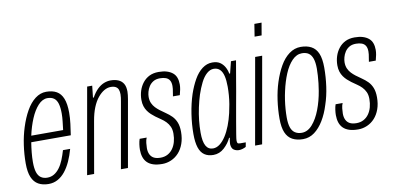

<svg xmlns="http://www.w3.org/2000/svg" viewBox="-70 -934 2369 1157"><g transform="rotate(-10 1114.5 -355.5)"><path d="M145 12Q109 12 83 -2.5Q57 -17 43.5 -49Q30 -81 30 -134Q30 -189 38 -245Q46 -301 62 -351Q79 -405 103 -447.5Q127 -490 158.5 -514Q190 -538 226 -538Q264 -538 289.5 -523.5Q315 -509 328 -476.5Q341 -444 341 -390Q341 -357 336.5 -322Q332 -287 327 -254H85Q80 -223 77 -192.5Q74 -162 74 -134Q74 -96 81.5 -72.5Q89 -49 105 -38Q121 -27 144 -27Q167 -27 185.5 -38Q204 -49 219 -69Q234 -89 245 -116Q256 -143 265 -174H309Q298 -134 282.5 -100Q267 -66 247 -41Q227 -16 201.5 -2Q176 12 145 12ZM92 -293H287Q290 -319 293 -344.5Q296 -370 296 -393Q296 -430 289 -453.5Q282 -477 266.5 -488Q251 -499 227 -499Q196 -499 169.5 -470Q143 -441 123.5 -394.5Q104 -348 92 -293Z M382 0 475 -526H506L498 -454H503Q520 -485 539.5 -503.5Q559 -522 579.5 -530Q600 -538 620 -538Q647 -538 667 -529.5Q687 -521 698 -503Q709 -485 709 -454Q709 -444 707.5 -432.5Q706 -421 704 -408L632 0H589L660 -402Q662 -414 663.5 -424.5Q665 -435 665 -445Q665 -462 660.5 -474Q656 -486 644.5 -492.5Q633 -499 614 -499Q594 -499 574 -487.5Q554 -476 535 -453Q516 -430 502 -395.5Q488 -361 480 -314L425 0Z M841 12Q808 12 785.5 4.5Q763 -3 749 -17Q735 -31 728.5 -51Q722 -71 722 -96Q722 -110 724.5 -128.5Q727 -147 732 -161H775Q769 -148 767 -129.5Q765 -111 765 -98Q765 -75 773 -59Q781 -43 796.5 -35Q812 -27 837 -27Q861 -27 880 -37Q899 -47 912 -65Q925 -83 931.5 -106.5Q938 -130 938 -157Q938 -182 930 -199.5Q922 -217 909 -230.5Q896 -244 880 -254.5Q864 -265 848 -277Q836 -286 824.5 -296.5Q813 -307 803.5 -320.5Q794 -334 788.5 -351Q783 -368 783 -390Q783 -419 791.5 -445.5Q800 -472 816.5 -493Q833 -514 857 -526Q881 -538 914 -538Q943 -538 964 -531.5Q985 -525 999.5 -513Q1014 -501 1020.5 -483Q1027 -465 1027 -442Q1027 -428 1024 -412Q1021 -396 1016 -378H974Q980 -411 981 -422.5Q982 -434 982 -440Q982 -462 974 -475Q966 -488 951 -493.5Q936 -499 916 -499Q891 -499 874.5 -489Q858 -479 848 -463.5Q838 -448 833.5 -431Q829 -414 829 -400Q829 -378 836.5 -361.5Q844 -345 855.5 -333Q867 -321 880 -311Q897 -298 915.5 -285.5Q934 -273 950 -257Q966 -241 975.5 -217.5Q985 -194 985 -159Q985 -119 973.5 -87Q962 -55 942 -33Q922 -11 895.5 0.5Q869 12 841 12Z M1153 12Q1121 12 1099 -3Q1077 -18 1066.5 -50Q1056 -82 1056 -133Q1056 -192 1065.5 -254.5Q1075 -317 1093 -372Q1109 -419 1130.5 -457Q1152 -495 1180.5 -516.5Q1209 -538 1242 -538Q1271 -538 1288.5 -526.5Q1306 -515 1317 -496Q1328 -477 1332 -454H1337L1355 -526H1386L1366 -410Q1362 -384 1354.5 -342.5Q1347 -301 1338.5 -253.5Q1330 -206 1322.5 -162.5Q1315 -119 1310 -88.5Q1305 -58 1305 -50Q1305 -39 1308 -34Q1311 -29 1324 -29H1358L1353 -2Q1344 3 1332.5 6.5Q1321 10 1310 10Q1293 10 1279 1Q1265 -8 1263 -34Q1263 -42 1264.5 -51.5Q1266 -61 1268 -72L1264 -74Q1249 -41 1220 -14.5Q1191 12 1153 12ZM1158 -27Q1180 -27 1200 -42.5Q1220 -58 1237 -84.5Q1254 -111 1267.5 -146Q1281 -181 1290 -220Q1296 -246 1300.5 -273Q1305 -300 1307 -326.5Q1309 -353 1309 -378Q1309 -417 1302.5 -444Q1296 -471 1281.5 -485Q1267 -499 1244 -499Q1222 -499 1201.5 -481Q1181 -463 1165 -431Q1149 -399 1136 -360Q1125 -325 1116.5 -285.5Q1108 -246 1104 -208Q1100 -170 1100 -134Q1100 -79 1114.5 -53Q1129 -27 1158 -27Z M1521 -647 1533 -723H1577L1564 -647ZM1410 0 1503 -526H1546L1453 0Z M1702 12Q1664 12 1637 -2.5Q1610 -17 1596.5 -49Q1583 -81 1583 -134Q1583 -190 1591 -246.5Q1599 -303 1615 -353Q1632 -406 1656 -448Q1680 -490 1712.5 -514Q1745 -538 1783 -538Q1821 -538 1848 -523.5Q1875 -509 1888.5 -477Q1902 -445 1902 -390Q1902 -333 1894 -275.5Q1886 -218 1869 -168Q1853 -116 1828.5 -75.5Q1804 -35 1772.5 -11.5Q1741 12 1702 12ZM1701 -27Q1737 -27 1766 -60Q1795 -93 1815 -145.5Q1835 -198 1845 -258Q1849 -281 1851.5 -304Q1854 -327 1855.5 -349.5Q1857 -372 1857 -392Q1857 -430 1849 -453.5Q1841 -477 1825 -488Q1809 -499 1784 -499Q1751 -499 1723.5 -470.5Q1696 -442 1676.5 -395Q1657 -348 1645 -293Q1639 -267 1635 -239.5Q1631 -212 1629 -185Q1627 -158 1627 -134Q1627 -96 1635 -72.5Q1643 -49 1660 -38Q1677 -27 1701 -27Z M2040 12Q2007 12 1984.5 4.5Q1962 -3 1948 -17Q1934 -31 1927.5 -51Q1921 -71 1921 -96Q1921 -110 1923.5 -128.5Q1926 -147 1931 -161H1974Q1968 -148 1966 -129.5Q1964 -111 1964 -98Q1964 -75 1972 -59Q1980 -43 1995.5 -35Q2011 -27 2036 -27Q2060 -27 2079 -37Q2098 -47 2111 -65Q2124 -83 2130.5 -106.5Q2137 -130 2137 -157Q2137 -182 2129 -199.5Q2121 -217 2108 -230.5Q2095 -244 2079 -254.5Q2063 -265 2047 -277Q2035 -286 2023.5 -296.5Q2012 -307 2002.5 -320.5Q1993 -334 1987.5 -351Q1982 -368 1982 -390Q1982 -419 1990.5 -445.5Q1999 -472 2015.5 -493Q2032 -514 2056 -526Q2080 -538 2113 -538Q2142 -538 2163 -531.5Q2184 -525 2198.5 -513Q2213 -501 2219.5 -483Q2226 -465 2226 -442Q2226 -428 2223 -412Q2220 -396 2215 -378H2173Q2179 -411 2180 -422.5Q2181 -434 2181 -440Q2181 -462 2173 -475Q2165 -488 2150 -493.5Q2135 -499 2115 -499Q2090 -499 2073.5 -489Q2057 -479 2047 -463.5Q2037 -448 2032.5 -431Q2028 -414 2028 -400Q2028 -378 2035.5 -361.5Q2043 -345 2054.5 -333Q2066 -321 2079 -311Q2096 -298 2114.5 -285.5Q2133 -273 2149 -257Q2165 -241 2174.5 -217.5Q2184 -194 2184 -159Q2184 -119 2172.5 -87Q2161 -55 2141 -33Q2121 -11 2094.5 0.5Q2068 12 2040 12Z"/></g></svg>

Font: Archivo ExtraCondensed Thin
Style: Italic
Weight: 250
Width: 2
Italic angle: -10°
Designer: Hector Gatti
Foundry: Omnibus-Type
Version: Version 2.001